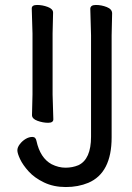

<svg xmlns="http://www.w3.org/2000/svg" viewBox="-20 -731 532 774"><path d="M336 6Q295 23 245.5 23Q196 23 157.5 4.5Q119 -14 95.5 -40Q72 -66 61 -89.5Q50 -113 50 -125Q50 -137 60 -150Q70 -163 83.5 -171Q97 -179 110.5 -179Q124 -179 127 -163Q142 -94 188 -69Q216 -55 244 -55Q272 -55 296 -65Q347 -89 347 -180V-589L344 -695Q344 -711 366.5 -711Q389 -711 410.5 -702.5Q432 -694 432 -677L430 -588V-177Q430 -34 336 6ZM195 -250Q195 -236 174 -236Q153 -236 131 -244Q109 -252 109 -267L111 -350V-596L108 -697Q108 -711 129.5 -711Q151 -711 172.5 -703Q194 -695 194 -680L192 -596V-350Z"/></svg>

Font: LXGW WenKai TC
Style: Bold
Weight: 700
Designer: LXGW / Fontworks Inc.
Foundry: LXGW / Fontworks Inc.
Version: Version 1.330;April 28, 2024